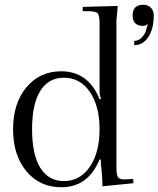

<svg xmlns="http://www.w3.org/2000/svg" viewBox="-20 -775 667 808"><path d="M627 -710Q627 -654 604.5 -619.5Q582 -585 545 -585V-603Q564 -603 578.5 -619Q593 -635 596 -653Q597 -661 602 -671L599 -673Q594 -666 583 -666Q538 -666 538 -710Q538 -755 583 -755Q603 -755 615 -742.5Q627 -730 627 -710ZM399 -675Q399 -711 390.5 -719.5Q382 -728 346 -728H328V-746L475 -750V-743Q470 -693 470 -689V-71Q470 -40 476 -30Q482 -20 504 -20Q507 -20 513 -20.5Q519 -21 523 -21L540 -22L542 -4L411 9V1Q411 -24 407.5 -57Q404 -90 404 -104H399Q351 13 238 13Q147 13 91 -54.5Q35 -122 35 -231Q35 -340 91 -407.5Q147 -475 238 -475Q351 -475 399 -358H405V-361Q399 -370 399 -392ZM249 -448Q184 -448 149.5 -392.5Q115 -337 115 -231Q115 -125 149.5 -69Q184 -13 249 -13Q317 -13 358 -73Q399 -133 399 -231Q399 -329 358 -388.5Q317 -448 249 -448Z"/></svg>

Font: Foglihten068fMac
Style: Regular
Weight: 500
Designer: gluk (gluksza@wp.pl)
Foundry: gluk (gluksza@wp.pl)
Version: Version 0.68